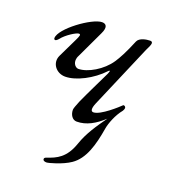

<svg xmlns="http://www.w3.org/2000/svg" viewBox="-121 -505 713 812"><g transform="rotate(20 236.0 -99.0)"><path d="M406 -119C405 -119 404 -119 403 -118C393 -108 327 -47 295 -47C283 -47 281 -60 292 -86L414 -371C423 -391 438 -414 417 -414C402 -414 370 -409 362 -390C339 -334 322 -303 308 -282C276 -234 214 -198 172 -198C158 -198 139 -220 155 -250L213 -373C228 -404 220 -418 200 -418C155 -418 33 -329 33 -286C33 -282 35 -279 39 -279C42 -279 47 -282 53 -289C71 -313 113 -339 124 -339C134 -339 131 -331 121 -310L79 -223C61 -186 90 -148 131 -148C180 -148 249 -184 294 -232C297 -235 298 -236 300 -236C302 -236 301 -232 297 -222C278 -182 244 -114 224 -69C216 -49 210 -34 210 -28C210 -6 222 14 242 14C285 14 323 -8 360 -42C328 3 297 47 279 100C255 170 216 187 174 201C169 203 165 205 165 210C165 218 174 220 181 220C190 220 249 204 284 180C334 146 353 78 366 0C370 -24 386 -67 410 -96C412 -99 415 -105 415 -110C415 -115 410 -119 406 -119Z"/></g></svg>

Font: EB Garamond
Style: Italic
Weight: 400
Italic angle: -17.2°
Designer: Georg Duffner and Octavio Pardo
Foundry: Georg Duffner
Version: Version 1.000;PS 001.000;hotconv 1.0.88;makeotf.lib2.5.64775